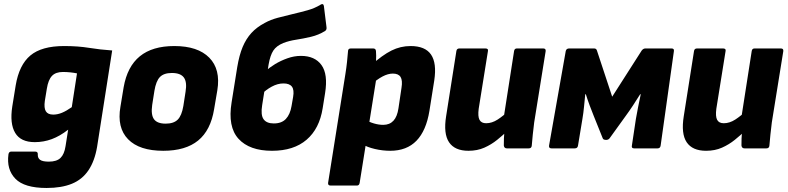

<svg xmlns="http://www.w3.org/2000/svg" viewBox="-20 -738 3917 955"><path d="M299 -509Q368 -509 423 -500Q478 -491 538 -487L463 -8Q451 63 420 109Q389 155 337.5 176Q286 197 212 197Q101 197 56.5 151Q12 105 22 30Q24 16 36 16H155Q169 16 168 30Q167 48 179.5 57Q192 66 223 66Q262 66 281 47.5Q300 29 306 -11L319 -93Q278 -61 237.5 -46Q197 -31 153 -31Q83 -31 55.5 -77Q28 -123 41 -208L58 -313Q75 -415 131 -462Q187 -509 299 -509ZM245 -168Q266 -168 288 -177Q310 -186 337 -205L363 -373Q349 -376 330.5 -378Q312 -380 293 -380Q257 -380 238.5 -360.5Q220 -341 213 -297L203 -236Q198 -201 208 -184.5Q218 -168 245 -168Z M792 12Q673 12 617 -45.5Q561 -103 579 -207L595 -304Q613 -407 675.5 -458Q738 -509 847 -509Q964 -509 1021 -451Q1078 -393 1061 -289L1045 -195Q1028 -90 965.5 -39Q903 12 792 12ZM804 -123Q844 -123 864 -143Q884 -163 892 -211L903 -282Q911 -330 894.5 -352.5Q878 -375 835 -375Q795 -375 775.5 -355Q756 -335 748 -286L737 -216Q730 -167 746 -145Q762 -123 804 -123Z M1333 12Q1221 12 1166.5 -47.5Q1112 -107 1132 -229L1160 -404Q1170 -464 1187 -504.5Q1204 -545 1230.5 -574Q1257 -603 1297 -624Q1326 -640 1361.5 -649.5Q1397 -659 1435.5 -668Q1474 -677 1510 -687Q1546 -697 1575 -715Q1581 -719 1585.5 -717Q1590 -715 1591 -708L1604 -603Q1606 -590 1597 -584Q1565 -564 1527 -555Q1489 -546 1453 -540.5Q1417 -535 1389 -524Q1355 -510 1339.5 -486.5Q1324 -463 1316 -417L1284 -215Q1276 -166 1291 -145Q1306 -124 1342 -124Q1381 -124 1402 -146.5Q1423 -169 1430 -210L1438 -256Q1444 -291 1432 -307Q1420 -323 1390 -323Q1361 -323 1331.5 -307Q1302 -291 1280 -268L1301 -384Q1320 -402 1348 -419Q1376 -436 1409.5 -448Q1443 -460 1477 -460Q1546 -460 1579 -414.5Q1612 -369 1597 -275L1585 -200Q1569 -98 1505 -43Q1441 12 1333 12Z M1921 12Q1883 12 1844.5 3Q1806 -6 1782 -21L1799 -142Q1816 -131 1840 -124Q1864 -117 1886 -117Q1918 -117 1937 -137.5Q1956 -158 1962 -200L1977 -301Q1983 -338 1972.5 -355Q1962 -372 1934 -372Q1910 -372 1882.5 -357.5Q1855 -343 1821 -313L1825 -413Q1882 -464 1927 -486.5Q1972 -509 2022 -509Q2095 -509 2124 -466.5Q2153 -424 2140 -338L2116 -187Q2100 -88 2051.5 -38Q2003 12 1921 12ZM1625 185Q1610 185 1612 171L1698 -370Q1703 -401 1706 -429.5Q1709 -458 1711 -483Q1711 -497 1725 -497H1836Q1849 -497 1850 -484Q1851 -474 1851 -462Q1851 -450 1850.5 -437.5Q1850 -425 1848 -413L1852 -349L1769 171Q1767 185 1755 185Z M2310 12Q2242 12 2213.5 -30.5Q2185 -73 2199 -160L2250 -484Q2252 -497 2265 -497H2394Q2410 -497 2407 -484L2361 -197Q2356 -159 2365 -142Q2374 -125 2398 -125Q2427 -125 2455.5 -143.5Q2484 -162 2512 -189L2506 -89Q2482 -66 2453 -42.5Q2424 -19 2389 -3.5Q2354 12 2310 12ZM2501 0Q2488 0 2486 -14Q2486 -31 2486.5 -49.5Q2487 -68 2489 -88L2485 -150L2537 -484Q2539 -497 2551 -497H2682Q2696 -497 2694 -483L2637 -129Q2633 -97 2630 -68.5Q2627 -40 2625 -14Q2624 0 2610 0Z M2723 0Q2709 0 2711 -14L2794 -484Q2797 -497 2811 -497H2935Q2946 -497 2949 -487L3025 -257L3172 -487Q3180 -497 3190 -497H3320Q3334 -497 3332 -484L3266 -14Q3264 0 3251 0H3134Q3120 0 3123 -14L3143 -147Q3147 -172 3154 -206Q3161 -240 3167 -269H3164Q3148 -243 3128.5 -213.5Q3109 -184 3092 -161L3012 -50Q3006 -42 2994 -42Q2990 -42 2985 -43.5Q2980 -45 2978 -50L2933 -162Q2924 -184 2913 -213.5Q2902 -243 2894 -269H2891Q2888 -240 2885 -208Q2882 -176 2877 -147L2855 -14Q2853 0 2839 0Z M3492 12Q3424 12 3395.5 -30.5Q3367 -73 3381 -160L3432 -484Q3434 -497 3447 -497H3576Q3592 -497 3589 -484L3543 -197Q3538 -159 3547 -142Q3556 -125 3580 -125Q3609 -125 3637.5 -143.5Q3666 -162 3694 -189L3688 -89Q3664 -66 3635 -42.5Q3606 -19 3571 -3.5Q3536 12 3492 12ZM3683 0Q3670 0 3668 -14Q3668 -31 3668.5 -49.5Q3669 -68 3671 -88L3667 -150L3719 -484Q3721 -497 3733 -497H3864Q3878 -497 3876 -483L3819 -129Q3815 -97 3812 -68.5Q3809 -40 3807 -14Q3806 0 3792 0Z"/></svg>

Font: Sofia Sans Black
Style: Italic
Weight: 900
Italic angle: -9°
Version: Version 4.100-B